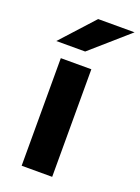

<svg xmlns="http://www.w3.org/2000/svg" viewBox="-140 -795 627 857"><g transform="rotate(20 173.0 -366.0)"><path d="M31 -576 173 -732H346L168 -576ZM76 0V-511H221V0Z"/></g></svg>

Font: Overpass Heavy
Style: Regular
Weight: 900
Designer: Delve Withrington, Thomas Jockin
Foundry: Delve Fonts
Version: Version 3.000;DELV;Overpass